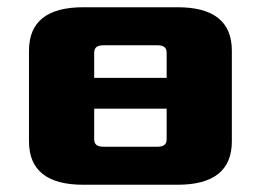

<svg xmlns="http://www.w3.org/2000/svg" viewBox="-20 -510 720 530"><path d="M60 -120V-370Q60 -490 210 -490H470Q620 -490 620 -370V-120Q620 0 470 0H210Q60 0 60 -120ZM240 -125Q240 -105 265 -105H415Q440 -105 440 -125V-210H240ZM240 -295H440V-365Q440 -385 415 -385H265Q240 -385 240 -365Z"/></svg>

Font: Xolonium
Style: Bold
Weight: 700
Designer: Severin Meyer
Version: Version 4.2